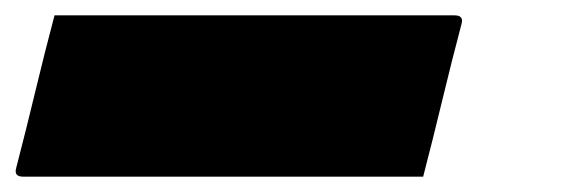

<svg xmlns="http://www.w3.org/2000/svg" viewBox="-111 -1 731 250"><path d="M-40 19H481Q493 19 490 30Q477 79 465 129Q453 179 440 229H-81Q-93 229 -90 218Q-77 168 -65 118Q-53 68 -40 19Z"/></svg>

Font: Recursive Mn Lnr St XBk
Style: Italic
Weight: 1000
Italic angle: -15°
Monospace: yes
Version: Version 1.079;hotconv 1.0.112;makeotfexe 2.5.65598; ttfautoh